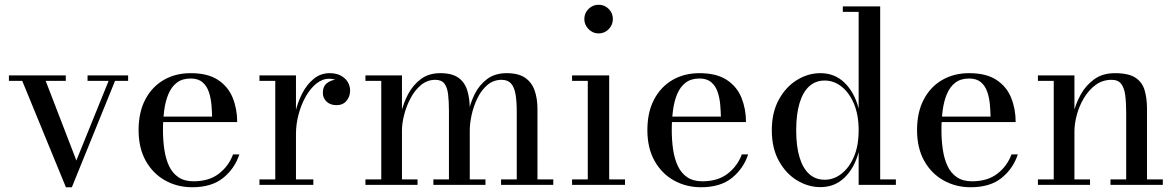

<svg xmlns="http://www.w3.org/2000/svg" viewBox="-20 -777 4944 807"><path d="M518.5 -460V-437H463.5L282 10H257L73.5 -437H17.5V-460H256.5V-437H172L301 -102.5L436.5 -437H348V-460Z M788 10Q725 10 673.8 -18.8Q622.5 -47.5 592.5 -101.2Q562.5 -155 562.5 -230Q562.5 -305 590.5 -358.5Q618.5 -412 668 -440.8Q717.5 -469.5 781.5 -469.5Q853.5 -469.5 896.5 -441Q939.5 -412.5 958.2 -365.5Q977 -318.5 977 -264H630V-287H871.5Q871 -311.5 868.5 -339Q866 -366.5 857.5 -391.2Q849 -416 830.8 -431.5Q812.5 -447 781.5 -447Q746 -447 723.2 -429.5Q700.5 -412 687.8 -381.5Q675 -351 670 -312Q665 -273 665 -230Q665 -187 670.8 -148.2Q676.5 -109.5 690.5 -79.5Q704.5 -49.5 729.8 -32.2Q755 -15 793.5 -15Q858.5 -15 899.8 -46.8Q941 -78.5 959.5 -128H986Q966.5 -68.5 918 -29.2Q869.5 10 788 10Z M1210.5 -213Q1210.5 -256.5 1220.5 -301.2Q1230.5 -346 1250.2 -384.2Q1270 -422.5 1299 -446Q1328 -469.5 1365.5 -469.5Q1393.5 -469.5 1412.8 -459Q1432 -448.5 1441.8 -432Q1451.5 -415.5 1451.5 -396.5Q1451.5 -371 1436.2 -353Q1421 -335 1394.5 -335Q1368.5 -335 1352.8 -349.8Q1337 -364.5 1337 -387Q1337 -414.5 1355.2 -428.2Q1373.5 -442 1395 -442Q1410 -442 1422.8 -436.2Q1435.5 -430.5 1443 -420Q1450.5 -409.5 1450.5 -396.5H1427.5Q1427.5 -410.5 1418.5 -421.8Q1409.5 -433 1394.8 -439.5Q1380 -446 1363.5 -446Q1335 -446 1309.8 -425.8Q1284.5 -405.5 1265.2 -371.5Q1246 -337.5 1235 -296.5Q1224 -255.5 1224 -213ZM1224 -460V-23H1297V0H1070.5V-23H1137V-437H1070.5V-460Z M1669.5 -460V-23H1735V0H1516V-23H1582.5V-437H1516V-460ZM1954.5 -319.5V-23H2020.5V0H1801.5V-23H1867V-308Q1867 -350 1863.5 -380Q1860 -410 1847.8 -425.8Q1835.5 -441.5 1809.5 -441.5Q1776 -441.5 1749.8 -419.8Q1723.5 -398 1705.8 -364.5Q1688 -331 1678.8 -294.8Q1669.5 -258.5 1669.5 -229L1656.5 -227Q1656.5 -259.5 1665.8 -301Q1675 -342.5 1695.2 -381Q1715.5 -419.5 1748.8 -444.5Q1782 -469.5 1830.5 -469.5Q1880 -469.5 1906.8 -450.2Q1933.5 -431 1944 -397Q1954.5 -363 1954.5 -319.5ZM2239 -319.5V-23H2305.5V0H2086V-23H2152V-308Q2152 -350 2147 -380Q2142 -410 2128.2 -425.8Q2114.5 -441.5 2088.5 -441.5Q2054 -441.5 2028.5 -419.8Q2003 -398 1986.8 -364.5Q1970.5 -331 1962.5 -294.8Q1954.5 -258.5 1954.5 -229L1940 -227Q1940 -259.5 1948 -301Q1956 -342.5 1975 -381Q1994 -419.5 2027 -444.5Q2060 -469.5 2109.5 -469.5Q2159 -469.5 2187 -450.2Q2215 -431 2227 -397Q2239 -363 2239 -319.5Z M2496 -636.5Q2471.5 -636.5 2453.8 -654.5Q2436 -672.5 2436 -697Q2436 -722 2453.8 -739.5Q2471.5 -757 2496 -757Q2521 -757 2538.5 -739.5Q2556 -722 2556 -697Q2556 -672.5 2538.5 -654.5Q2521 -636.5 2496 -636.5ZM2540.5 -460V-23H2607V0H2384.5V-23H2450.5V-437H2384.5V-460Z M2926.5 10Q2863.5 10 2812.2 -18.8Q2761 -47.5 2731 -101.2Q2701 -155 2701 -230Q2701 -305 2729 -358.5Q2757 -412 2806.5 -440.8Q2856 -469.5 2920 -469.5Q2992 -469.5 3035 -441Q3078 -412.5 3096.8 -365.5Q3115.5 -318.5 3115.5 -264H2768.5V-287H3010Q3009.5 -311.5 3007 -339Q3004.5 -366.5 2996 -391.2Q2987.5 -416 2969.2 -431.5Q2951 -447 2920 -447Q2884.5 -447 2861.8 -429.5Q2839 -412 2826.2 -381.5Q2813.5 -351 2808.5 -312Q2803.5 -273 2803.5 -230Q2803.5 -187 2809.2 -148.2Q2815 -109.5 2829 -79.5Q2843 -49.5 2868.2 -32.2Q2893.5 -15 2932 -15Q2997 -15 3038.2 -46.8Q3079.5 -78.5 3098 -128H3124.5Q3105 -68.5 3056.5 -29.2Q3008 10 2926.5 10Z M3428.5 9.5Q3376.5 9.5 3329.8 -19Q3283 -47.5 3253.5 -101Q3224 -154.5 3224 -229.5Q3224 -304.5 3253.5 -358.2Q3283 -412 3329.8 -440.8Q3376.5 -469.5 3428.5 -469.5Q3488.5 -469.5 3530 -429Q3571.5 -388.5 3589 -321V-727H3522.5V-750H3679.5V-23H3745.5V0H3589V-138Q3571.5 -71 3530 -30.8Q3488.5 9.5 3428.5 9.5ZM3446.5 -21.5Q3484 -21.5 3516.2 -46.2Q3548.5 -71 3568.8 -117.2Q3589 -163.5 3589 -229.5Q3589 -295 3568.8 -342Q3548.5 -389 3516.2 -413.8Q3484 -438.5 3446.5 -438.5Q3408 -438.5 3381.2 -414.2Q3354.5 -390 3340.5 -343.2Q3326.5 -296.5 3326.5 -229.5Q3326.5 -162.5 3340.5 -116Q3354.5 -69.5 3381.2 -45.5Q3408 -21.5 3446.5 -21.5Z M4060 10Q3997 10 3945.8 -18.8Q3894.5 -47.5 3864.5 -101.2Q3834.5 -155 3834.5 -230Q3834.5 -305 3862.5 -358.5Q3890.5 -412 3940 -440.8Q3989.5 -469.5 4053.5 -469.5Q4125.5 -469.5 4168.5 -441Q4211.5 -412.5 4230.2 -365.5Q4249 -318.5 4249 -264H3902V-287H4143.5Q4143 -311.5 4140.5 -339Q4138 -366.5 4129.5 -391.2Q4121 -416 4102.8 -431.5Q4084.5 -447 4053.5 -447Q4018 -447 3995.2 -429.5Q3972.5 -412 3959.8 -381.5Q3947 -351 3942 -312Q3937 -273 3937 -230Q3937 -187 3942.8 -148.2Q3948.5 -109.5 3962.5 -79.5Q3976.5 -49.5 4001.8 -32.2Q4027 -15 4065.5 -15Q4130.5 -15 4171.8 -46.8Q4213 -78.5 4231.5 -128H4258Q4238.5 -68.5 4190 -29.2Q4141.5 10 4060 10Z M4496 -460V-23H4561.5V0H4342.5V-23H4409V-437H4342.5V-460ZM4801 -319.5V-23H4867.5V0H4647.5V-23H4713.5V-304Q4713.5 -346 4709.5 -376.8Q4705.5 -407.5 4692.5 -424.5Q4679.5 -441.5 4652.5 -441.5Q4614 -441.5 4585 -420Q4556 -398.5 4536 -365Q4516 -331.5 4506 -294.2Q4496 -257 4496 -224.5L4481.5 -222.5Q4481.5 -255.5 4491 -297.5Q4500.5 -339.5 4522 -378.8Q4543.5 -418 4579 -443.8Q4614.5 -469.5 4666 -469.5Q4724 -469.5 4752.8 -450.2Q4781.5 -431 4791.2 -397Q4801 -363 4801 -319.5Z"/></svg>

Font: BodoniModa 10 Custom
Style: Regular
Weight: 400
Designer: Owen Earl
Foundry: indestructible type
Version: Version 2.005